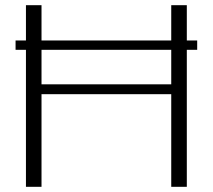

<svg xmlns="http://www.w3.org/2000/svg" viewBox="-20 -720 820 740"><path d="M740 -528H700V0H640V-357H140V0H80V-528H40V-564H80V-700H140V-564H640V-700H700V-564H740ZM640 -528H140V-395H640Z"/></svg>

Font: Fahkwang ExtraLight
Style: Regular
Weight: 275
Designer: Suppakit Chalermlarp | Katatrad Co.,Ltd.
Foundry: Cadson Demak Co.,Ltd.
Version: Version 1.000; ttfautohint (v1.6)